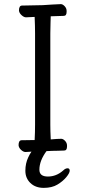

<svg xmlns="http://www.w3.org/2000/svg" viewBox="-20 -731 415 931"><path d="M206 1Q171 48 171 92Q171 125 212 125Q253 125 286 96Q297 85 307.5 85Q318 85 318 96.5Q318 108 301.5 128Q285 148 258.5 164Q232 180 192 180Q152 180 127.5 156.5Q103 133 103 97Q103 61 117 32Q130 3 149 -14ZM148 -649Q118 -647 106 -647Q96 -647 84.5 -657.5Q73 -668 72 -680Q72 -704 87 -704L187 -706L234 -709L275 -711Q284 -711 293.5 -701Q303 -691 303 -678V-674Q303 -654 289 -654L226 -652Q226 -634 225 -621L224 -568V-126Q224 -97 226 -55Q259 -58 277 -58Q286 -58 295.5 -48Q305 -38 305 -25V-21Q305 -1 291 -1L260 0Q237 0 201 2L153 4Q133 4 105 6Q95 7 83 -3.5Q71 -14 70 -27Q70 -51 85 -51Q124 -51 148 -52Q150 -90 150 -127V-569Q150 -603 148 -649Z"/></svg>

Font: Fusion Kai T
Style: Regular
Weight: 400
Designer: Fontworks Inc.
Version: Version 24.134;May 13, 2024